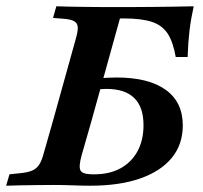

<svg xmlns="http://www.w3.org/2000/svg" viewBox="-39 -591 646 611"><path d="M128.2 -201.6 201.6 -465.3Q208.9 -490.3 208.5 -503.6Q208.1 -516.9 197.2 -523.4Q186.3 -529.8 160.5 -531.5L129.8 -533.9L140.3 -571Q157.3 -570.2 182.7 -569.8Q208.1 -569.4 236.3 -569Q264.5 -568.5 290.3 -568.5H292.7H376.6Q414.5 -568.5 448.8 -569Q483.1 -569.4 515.3 -569.8Q547.6 -570.2 577.4 -571Q568.5 -530.6 564.1 -494Q559.7 -457.3 558.1 -409.7H520.2Q512.1 -456.5 495.2 -483.1Q478.2 -509.7 445.6 -521Q412.9 -532.3 354.8 -532.3H342.7L250.8 -201.6ZM131.5 -2.4Q106.5 -2.4 78.2 -2Q50 -1.6 24.2 -1.2Q-1.6 -0.8 -19.4 0L-8.9 -36.3L21.8 -39.5Q48.4 -41.9 62.9 -48Q77.4 -54 85.9 -67.3Q94.4 -80.6 100.8 -105.6L128.2 -201.6H250.8L221 -97.6Q210.5 -60.5 217.3 -48.4Q224.2 -36.3 254.8 -36.3H261.3Q309.7 -36.3 344.8 -55.6Q379.8 -75 398.8 -110.1Q417.7 -145.2 417.7 -192.7Q417.7 -250 388.3 -279Q358.9 -308.1 299.2 -308.1Q290.3 -308.1 281.5 -307.3Q272.6 -306.5 264.5 -305.6L274.2 -341.1Q285.5 -342.7 301.2 -343.5Q316.9 -344.4 331.5 -344.4Q433.9 -344.4 488.3 -305.2Q542.7 -266.1 542.7 -191.9Q542.7 -131.5 507.7 -88.7Q472.6 -46 406.9 -23Q341.1 0 248.4 0Q221.8 0 192.7 -1.2Q163.7 -2.4 131.5 -2.4Z"/></svg>

Font: Playfair 9pt
Style: Bold Italic
Weight: 700
Italic angle: -15.6°
Designer: Claus Eggers Sørensen
Foundry: Claus Eggers Sørensen
Version: Version 2.203